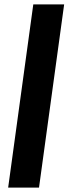

<svg xmlns="http://www.w3.org/2000/svg" viewBox="-20 -851 311 871"><path d="M17 0 131 -831H271L157 0Z"/></svg>

Font: Merriweather 36pt
Style: Bold Italic
Weight: 700
Italic angle: -7.8°
Version: Version 2.101